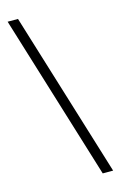

<svg xmlns="http://www.w3.org/2000/svg" viewBox="-143 -853 687 1090"><g transform="rotate(-15 200.0 -307.5)"><path d="M379.6 178.6H318.5L19.8 -792.9H80.7Z"/></g></svg>

Font: Noto Serif SC ExtraLight
Style: Regular
Weight: 200
Designer: Ryoko NISHIZUKA 西塚涼子 (kana & ideographs); Frank Grießhammer (Latin, Greek & Cyrillic); Wenlong ZHANG 张文龙 (bopomofo); San
Foundry: Adobe
Version: Version 2.002-H1;hotconv 1.1.0;makeotfexe 2.6.0